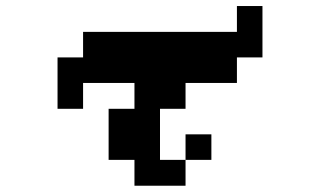

<svg xmlns="http://www.w3.org/2000/svg" viewBox="-20 -546 1040 624"><path d="M167 -192.4V-359.4H250V-442.4H750V-526.4H833V-359.4H750V-276.4H583V-192.4H500V-26.4H583V-109.4H667V-26.4H583V57.6H417V-26.4H333V-192.4H417V-276.4H250V-192.4Z"/></svg>

Font: KH Dot Dougenzaka 12
Style: Regular
Weight: 400
Designer: Original version for X68000 by Keitarou Hiraki (http://hp.vector.co.jp/authors/VA000874/) / TrueType conversion by Homem
Version: Version 1.00.20150527